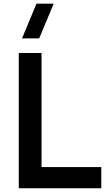

<svg xmlns="http://www.w3.org/2000/svg" viewBox="-20 -1002 574 1022"><path d="M188.6 -797.5H97.1L174.2 -982.5H265.8ZM80 0V-720H201.2V-112.8H519.2V0Z"/></svg>

Font: Vela Sans GX ExtLt
Style: Regular
Weight: 200
Designer: Principal design: Mikhail Sharanda - project Manrope.
Design modification: Ravid Balaliev
Foundry: Mikhail Sharanda
Version: Version 1.001